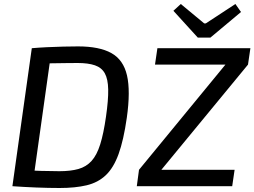

<svg xmlns="http://www.w3.org/2000/svg" viewBox="-20 -931 1272 960"><path d="M370 -699Q477 -699 537 -665.5Q597 -632 615 -554Q633 -476 614 -342Q598 -230 573 -161Q548 -92 509 -55Q470 -18 413 -4.5Q356 9 278 9Q223 9 160.5 6.5Q98 4 42 0L93 -80Q134 -78 186 -76.5Q238 -75 277 -75Q333 -75 372 -86Q411 -97 437.5 -126Q464 -155 481 -209Q498 -263 510 -348Q522 -431 521 -483.5Q520 -536 504 -564.5Q488 -593 454.5 -604.5Q421 -616 368 -616Q342 -616 307.5 -615.5Q273 -615 237.5 -614.5Q202 -614 176 -613L139 -690Q173 -693 214.5 -695Q256 -697 296.5 -698Q337 -699 370 -699ZM239 -690 142 0H42L139 -690ZM1108 -609 1220 -608 786 -81 675 -82ZM1153 -82 1141 0H664L675 -82ZM1232 -690 1220 -608H755L767 -690ZM1157 -911 1185 -871 1032 -743H969L847 -877L884 -911L1001 -814H1009Z"/></svg>

Font: Exo 2 Medium
Style: Italic
Weight: 500
Italic angle: -8°
Designer: Natanael Gama
Foundry: Natanael Gama
Version: Version 2.010